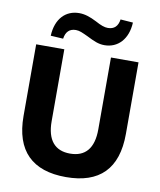

<svg xmlns="http://www.w3.org/2000/svg" viewBox="-101 -1025 928 1116"><g transform="rotate(10 363.0 -467.0)"><path d="M364.3 11.2C562 11.2 665 -89.8 665 -296.4V-718.8H502.4V-294.4C502.4 -183.1 455.1 -127.4 364.3 -127.4C274.9 -127.4 227.1 -183.1 227.1 -294.4V-718.8H61V-296.4C61 -89.8 166.5 11.2 364.3 11.2ZM209.5 -778.3C215.3 -818.8 236.3 -840.8 274.4 -840.8C295.9 -840.8 314.5 -831.5 346.2 -816.9C388.2 -795.9 415.5 -782.7 452.1 -782.7C531.2 -782.7 588.4 -842.3 592.8 -940.9L519 -946.3C513.2 -906.2 492.2 -884.8 454.1 -884.8C434.6 -884.8 412.6 -892.6 379.9 -910.6C340.3 -930.7 309.6 -940.9 276.4 -940.9C197.3 -940.9 140.1 -883.8 135.7 -782.7Z"/></g></svg>

Font: Winston ExtraBold
Style: Regular
Weight: 800
Designer: Vernon Adams, Kim Jin-seong, David Berlow, Cristiano Sobral
Foundry: The Winston Project Authors
Version: Version 3.004